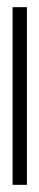

<svg xmlns="http://www.w3.org/2000/svg" viewBox="-20 -511 110 535"><path d="M15 4V-491H55V4Z"/></svg>

Font: RIT Chingam
Style: Regular
Weight: 400
Version: Version 1.2.1